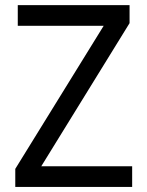

<svg xmlns="http://www.w3.org/2000/svg" viewBox="-20 -734 579 754"><path d="M499 0H40V-70.8L387.2 -632.8H49.8V-713.9H488.8V-643.1L142.1 -81.1H499Z"/></svg>

Font: WenQuanYi Micro Hei
Style: Regular
Weight: 400
Foundry: Ascender Corporation
Version: Version 0.2.0-beta